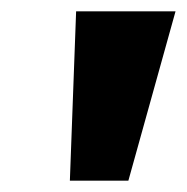

<svg xmlns="http://www.w3.org/2000/svg" viewBox="-20 -725 329 338"><path d="M103 -407 114 -705H289L206 -407Z"/></svg>

Font: Nunito Sans 11pt ExtraBold
Style: Italic
Weight: 800
Italic angle: -9°
Version: Version 3.101;gftools[0.9.27]